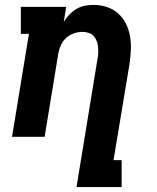

<svg xmlns="http://www.w3.org/2000/svg" viewBox="-20 -558 640 783"><path d="M292 205 377 -314Q380 -327 380.5 -340Q381 -353 380 -365.5Q379 -378 374.5 -390Q370 -402 362 -411Q354 -420 341.5 -424Q329 -428 316 -428Q299 -428 281.5 -422Q264 -416 250.5 -404Q237 -392 229 -375Q221 -358 218 -341L162 0H29L98 -420H65V-530H250L240 -469Q250 -485 263 -498.5Q276 -512 292 -521.5Q308 -531 325.5 -534.5Q343 -538 361 -538Q389 -538 415.5 -529.5Q442 -521 462 -503Q482 -485 494 -460.5Q506 -436 510.5 -409Q515 -382 513.5 -353Q512 -324 508 -296L443 95H476V205Z"/></svg>

Font: Iosevka Slab XBdEx
Style: Italic
Weight: 800
Width: 7
Italic angle: -9°
Monospace: yes
Designer: Belleve Invis
Foundry: Belleve Invis
Version: Version 11.1.1; ttfautohint (v1.8.3)